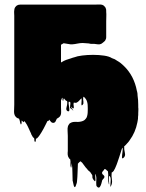

<svg xmlns="http://www.w3.org/2000/svg" viewBox="-20 -541 665 875"><path d="M606 17Q597 63 571 98Q570 100 568.5 101.5Q567 103 566 105Q562 109 557.5 114.5Q553 120 547 125Q547 125 546.5 125Q546 125 546 126Q545 139 549 155Q553 171 542 179Q536 184 536 175.5Q536 167 538 153.5Q540 140 539 132L537 134Q537 134 535 138Q533 143 531 151Q529 157 527 163.5Q525 170 523 176Q519 187 515.5 198Q512 209 507 220Q506 223 504 227Q502 231 500 234Q499 237 497 239Q495 241 493 243Q493 243 492.5 243Q492 243 492 244Q491 244 490.5 244.5Q490 245 489 245Q487 261 490 277.5Q493 294 485 308Q482 314 483 304.5Q484 295 484.5 281Q485 267 480 262Q477 259 476.5 265Q476 271 476.5 280.5Q477 290 477.5 296Q478 302 476 298Q472 284 473 269.5Q474 255 472 240Q471 240 471 239.5Q471 239 471 239Q470 239 466 235Q465 233 462.5 231.5Q460 230 458 229Q455 229 455 232Q444 243 445 248Q446 253 450.5 256Q455 259 456 264Q457 269 446 280Q444 287 442 295.5Q440 304 435 311Q431 316 425.5 312.5Q420 309 419 304Q418 291 419 277.5Q420 264 415 253Q413 248 414 258Q415 268 415 278Q415 288 411 284Q399 272 401 262Q401 257 399 255L391 243Q388 240 384.5 237.5Q381 235 379 232Q378 230 377 229Q376 228 375 227Q370 222 366 216Q362 210 357 204Q357 204 356.5 203.5Q356 203 356 202Q350 196 347 194Q346 194 341 198.5Q336 203 335 205Q334 224 333.5 244.5Q333 265 331 285Q331 289 330 292.5Q329 296 327 301Q326 303 325.5 305.5Q325 308 323 310Q323 311 321.5 311.5Q320 312 319 311Q316 307 314 295.5Q312 284 311 283Q310 263 310 243Q310 223 307 203Q307 200 306.5 206Q306 212 305.5 218.5Q305 225 303 222Q300 214 301 204Q302 194 300 185Q298 183 297 183Q296 181 294 179Q289 172 288.5 163.5Q288 155 289 147V78Q289 67 288 55Q287 43 290 33Q292 30 293.5 27Q295 24 297 22Q298 22 300 20Q303 18 306 17Q309 16 313 15Q321 14 328.5 14.5Q336 15 343 14Q351 13 358.5 10Q366 7 371 0Q376 -6 377 -12Q379 -19 379.5 -26.5Q380 -34 380 -41V-49Q380 -56 379.5 -63Q379 -70 377 -77Q374 -89 362 -100Q359 -100 359 -94V-86Q359 -84 359.5 -82.5Q360 -81 360 -79V-69Q359 -68 358 -65.5Q357 -63 355 -62Q352 -59 351.5 -62.5Q351 -66 351 -67Q351 -72 351.5 -76Q352 -80 352 -84V-93Q351 -93 348 -90Q344 -86 340.5 -82Q337 -78 332 -75Q327 -71 320 -73Q316 -73 316 -73Q314 -67 316 -56.5Q318 -46 312 -47Q301 -58 302 -55.5Q303 -53 308 -46.5Q313 -40 314 -37.5Q315 -35 304 -46Q297 -47 299.5 -58Q302 -69 300 -76Q300 -77 297 -77Q293 -77 293 -77Q292 -70 294 -59Q296 -48 296 -40Q296 -32 289 -34Q279 -38 283.5 -53.5Q288 -69 286 -80Q285 -81 284 -81Q283 -81 282 -82Q280 -82 278.5 -84.5Q277 -87 275 -88Q274 -89 273 -91Q272 -93 271 -92Q269 -90 269 -85.5Q269 -81 267 -82Q264 -84 265 -88Q266 -92 264 -96Q261 -92 260 -88Q259 -87 259 -85Q258 -85 258 -83Q258 -80 258 -80V-51Q258 -44 258.5 -37Q259 -30 258 -22Q256 -11 247 -5Q246 -4 243 -2.5Q240 -1 239 0Q236 5 233.5 11.5Q231 18 223 19Q217 19 213.5 15.5Q210 12 207 8Q206 7 206 4Q201 9 203 8.5Q205 8 199 10Q198 10 197.5 10.5Q197 11 196 11Q194 15 191.5 20Q189 25 187 29Q183 37 178.5 45.5Q174 54 169 62Q166 67 161 74.5Q156 82 150 88Q149 89 147.5 90Q146 91 144 91Q143 95 143 100.5Q143 106 140 105Q136 104 136.5 98Q137 92 135 88Q129 85 126 77L123 72Q122 69 121 66Q120 63 118 60Q113 49 108 38Q103 27 96 17Q94 14 90 10Q90 14 88 16Q88 16 84 13L79 8Q78 12 78.5 17Q79 22 76 26Q75 27 74 24Q73 21 72 19Q71 14 70 9Q69 4 67 0Q66 -1 64.5 -1Q63 -1 61 -2Q54 -5 50 -11Q48 -13 46 -19Q45 -22 44.5 -25Q44 -28 44 -32Q44 -40 44.5 -48.5Q45 -57 45 -64V-469Q45 -475 44.5 -481.5Q44 -488 45 -494L46 -501Q48 -507 50 -509Q53 -513 57 -516Q60 -518 64 -519Q68 -520 72 -520H413Q421 -520 430 -520.5Q439 -521 446 -519Q454 -516 457 -511Q460 -509 462 -503Q463 -501 463.5 -498.5Q464 -496 464 -492V-487Q465 -477 464.5 -466Q464 -455 464 -444V-372Q464 -366 462.5 -363Q461 -360 459 -356Q461 -358 458 -354.5Q455 -351 453 -350Q450 -348 447.5 -345.5Q445 -343 441 -341Q434 -338 426 -339Q418 -340 410 -341H397Q394 -341 391.5 -341.5Q389 -342 385 -343Q378 -343 371.5 -344Q365 -345 357 -345Q345 -345 333.5 -342.5Q322 -340 310 -339H301Q293 -340 285.5 -341.5Q278 -343 270 -344L258 -337V-256Q259 -258 262 -258Q262 -258 262.5 -258Q263 -258 263 -259Q271 -264 281.5 -268Q292 -272 303 -275Q308 -277 311.5 -278Q315 -279 319 -280Q331 -285 354.5 -288Q378 -291 404.5 -291Q431 -291 454.5 -287.5Q478 -284 490 -276Q504 -272 514 -264Q523 -259 530 -253.5Q537 -248 544 -241Q591 -196 604 -126Q604 -125 604.5 -124.5Q605 -124 605 -123Q606 -119 606.5 -114.5Q607 -110 607 -105Q610 -86 610 -63V-52Q611 -45 610.5 -38.5Q610 -32 610 -25Q610 -21 610 -17Q610 -13 609 -8Q609 -5 609 -1.5Q609 2 608 6Z"/></svg>

Font: Rubik Wet Paint
Style: Regular
Weight: 400
Designer: Hubert and Fischer, NaN
Foundry: Hubert and Fischer, NaN
Version: Version 2.200